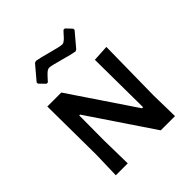

<svg xmlns="http://www.w3.org/2000/svg" viewBox="-196 -857 991 991"><g transform="rotate(-45 300.0 -361.0)"><path d="M433 -722 463 -690V-681L398 -604L388 -599Q367 -602 306.5 -619Q246 -636 233 -636Q228 -636 222.5 -633.5Q217 -631 211 -626Q205 -621 200.5 -616Q196 -611 187.5 -602Q179 -593 174 -587H164L133 -619V-628L198 -705L209 -709Q230 -706 290.5 -689.5Q351 -673 364 -673Q368 -673 371.5 -674Q375 -675 379 -678Q383 -681 386.5 -683.5Q390 -686 395 -691.5Q400 -697 403 -700.5Q406 -704 412.5 -711Q419 -718 423 -722ZM517 -503 512 -153 515 0H411L174 -352H168L167 -170L170 0H83L87 -147L84 -501H186L423 -149H431L428 -498Z"/></g></svg>

Font: Alegreya Sans SC Medium
Style: Regular
Weight: 500
Designer: Juan Pablo del Peral
Foundry: Huerta Tipografica
Version: Version 2.001;PS 002.001;hotconv 1.0.88;makeotf.lib2.5.64775